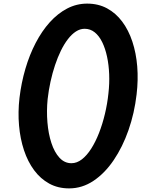

<svg xmlns="http://www.w3.org/2000/svg" viewBox="-20 -1034 817 1064"><path d="M363 10Q301.5 10 253 -16.5Q204.5 -43 169.2 -90.5Q134 -138 113 -201.2Q92 -264.5 85.5 -338.5Q79 -412.5 88 -491.5Q98 -575.5 120.8 -653Q143.5 -730.5 177.8 -796.2Q212 -862 256 -910.8Q300 -959.5 352.2 -986.8Q404.5 -1014 463 -1014Q524.5 -1014 573.2 -987.8Q622 -961.5 657.2 -914.2Q692.5 -867 713.5 -803.5Q734.5 -740 740.5 -665.8Q746.5 -591.5 737 -511Q725 -407 692.2 -313.2Q659.5 -219.5 610.2 -146.8Q561 -74 498.2 -32Q435.5 10 363 10ZM244 -485Q237.5 -419.5 242.8 -356.2Q248 -293 264.8 -241.8Q281.5 -190.5 309.5 -160Q337.5 -129.5 376 -129.5Q406 -129.5 433.8 -151Q461.5 -172.5 485.5 -210.2Q509.5 -248 528.8 -297.2Q548 -346.5 561.5 -403Q575 -459.5 581 -517.5Q587 -571 585 -622.8Q583 -674.5 573.2 -720Q563.5 -765.5 546.5 -800.2Q529.5 -835 505 -854.8Q480.5 -874.5 449 -874.5Q424 -874.5 400.8 -859.5Q377.5 -844.5 356.5 -817.2Q335.5 -790 317.5 -753.2Q299.5 -716.5 285 -673Q270.5 -629.5 260 -581.8Q249.5 -534 244 -485Z"/></svg>

Font: Edu SA Hand
Style: Bold
Weight: 700
Designer: Tina and Corey Anderson, Eben Sorkin, Mirko Velimirovic
Foundry: Google for Education
Version: Version 2.000